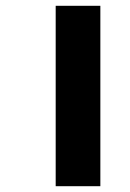

<svg xmlns="http://www.w3.org/2000/svg" viewBox="-20 -642 448 662"><path d="M172 -622H326V0H172Z"/></svg>

Font: Noto Sans Devanagari ExtraBold
Style: Regular
Weight: 800
Version: Version 2.003